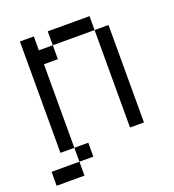

<svg xmlns="http://www.w3.org/2000/svg" viewBox="-117 -592 735 810"><g transform="rotate(-20 250.0 -187.5)"><path d="M187.5 62.5V0H125V62.5H0V125H125V62.5ZM125 0Q125 0 125 -375H187.5V-437.5H125V-500H62.5Q62.5 -500 62.5 0ZM375 -437.5V0H437.5V-437.5ZM187.5 -437.5H375V-500H187.5Z"/></g></svg>

Font: Unifont
Style: Regular
Weight: 500
Version: Version 13.0.05